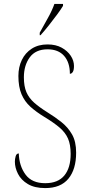

<svg xmlns="http://www.w3.org/2000/svg" viewBox="-20 -951 454 981"><path d="M211 10Q157 10 122.5 -10.5Q88 -31 72 -62.5Q56 -94 56 -125Q56 -138 60 -152.5Q64 -167 76 -167Q78 -103 110.5 -59Q143 -15 211 -15Q276 -15 308.5 -54Q341 -93 341 -165Q341 -212 327.5 -243Q314 -274 284 -299.5Q254 -325 206 -354Q165 -379 135.5 -405.5Q106 -432 90 -469.5Q74 -507 74 -563Q74 -608 91.5 -644.5Q109 -681 142.5 -702.5Q176 -724 223 -724Q265 -724 295 -707.5Q325 -691 341.5 -666Q358 -641 358 -614Q358 -593 352 -583.5Q346 -574 337 -574Q337 -632 307.5 -665.5Q278 -699 223 -699Q162 -699 132 -658Q102 -617 102 -556Q102 -510 115 -480Q128 -450 154.5 -426.5Q181 -403 221 -378Q260 -354 293.5 -327.5Q327 -301 348 -264.5Q369 -228 369 -171Q369 -86 329.5 -38Q290 10 211 10ZM183 -784Q205 -824 225.5 -860.5Q246 -897 258 -931H302V-921Q292 -904 272 -877Q252 -850 229.5 -821.5Q207 -793 187 -771H183Z"/></svg>

Font: Noto Serif Armenian Condensed Thin
Style: Regular
Weight: 100
Width: 3
Designer: Monotype Design Team
Foundry: Monotype Imaging Inc.
Version: Version 2.008; ttfautohint (v1.8.4.7-5d5b)